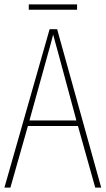

<svg xmlns="http://www.w3.org/2000/svg" viewBox="-20 -847 477 867"><path d="M328 -827H110V-803H328ZM410 0H437L238 -715H204L0 0H27L106 -278H332ZM243 -607 325 -303H113L197 -606C206 -638 213 -662 220 -691C228 -660 235 -637 243 -607Z"/></svg>

Font: Noto Sans Thai Looped Condensed Thin
Style: Regular
Weight: 100
Width: 3
Designer: Sasikarn Vongin, Ben Mitchell
Foundry: The Fontpad Ltd
Version: Version 1.001